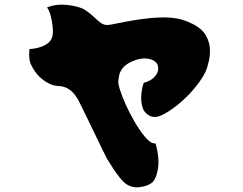

<svg xmlns="http://www.w3.org/2000/svg" viewBox="-20 -791 1040 822"><path d="M346 -747Q366 -734 382.5 -718Q399 -702 413 -692Q427 -683 440.5 -684Q454 -685 472 -689Q554 -706 608.5 -712Q663 -718 699 -716Q735 -714 760 -706.5Q785 -699 806 -688Q845 -668 861 -640Q877 -612 878.5 -583Q880 -554 874.5 -531Q869 -508 866 -499Q856 -470 828 -432.5Q800 -395 761.5 -360Q723 -325 681 -302Q676 -299 664.5 -294.5Q653 -290 638.5 -290.5Q624 -291 609 -303Q594 -315 589 -335Q584 -355 584.5 -376Q585 -397 589 -414Q593 -431 596 -437Q608 -439 623 -447.5Q638 -456 648.5 -470.5Q659 -485 657 -504Q654 -530 619 -538.5Q584 -547 537 -524Q512 -511 501.5 -494.5Q491 -478 489.5 -464.5Q488 -451 487 -448Q484 -438 492.5 -410Q501 -382 517.5 -345Q534 -308 555.5 -271Q577 -234 599 -207Q610 -194 621.5 -185Q633 -176 646 -177Q664 -113 656 -67Q648 -21 628 -7Q608 7 575 10.5Q542 14 515 -7Q506 -14 492 -31.5Q478 -49 464 -70.5Q450 -92 439 -110Q433 -121 419.5 -148.5Q406 -176 389.5 -210.5Q373 -245 357 -278Q341 -311 329 -335Q317 -359 314 -365Q309 -374 298.5 -387.5Q288 -401 271 -411.5Q254 -422 227 -423Q202 -424 174.5 -442Q147 -460 130 -485Q123 -494 112.5 -515Q102 -536 106 -581Q143 -583 170 -596.5Q197 -610 204 -634Q208 -651 205.5 -676.5Q203 -702 196.5 -725.5Q190 -749 181 -759Q213 -772 246.5 -771Q280 -770 307 -763Q334 -756 346 -747Z"/></svg>

Font: Potta One
Style: Regular
Weight: 400
Designer: 108,108go
Foundry: Font Zone 108
Version: Version 1.000